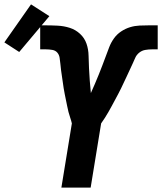

<svg xmlns="http://www.w3.org/2000/svg" viewBox="-104 -859 742 879"><path d="M177 0 225 -294Q222 -307 217.5 -320Q213 -333 209.5 -346.5Q206 -360 203.5 -373.5Q201 -387 198 -400.5Q195 -414 192.5 -427.5Q190 -441 187.5 -455Q185 -469 183.5 -482.5Q182 -496 179.5 -510Q177 -524 175.5 -538Q174 -552 172.5 -566Q171 -580 169 -594Q167 -608 158.5 -618Q150 -628 135.5 -630.5Q121 -633 107 -633H80V-743H102Q131 -743 160 -741.5Q189 -740 215.5 -731.5Q242 -723 262.5 -704Q283 -685 292 -659Q301 -633 301.5 -604Q302 -575 303.5 -546.5Q305 -518 307 -489.5Q309 -461 312 -433Q321 -453 330 -474Q339 -495 347.5 -516Q356 -537 364 -558Q372 -579 380 -600.5Q388 -622 396 -643Q404 -664 417.5 -683Q431 -702 450.5 -715Q470 -728 491.5 -734.5Q513 -741 535.5 -742Q558 -743 579 -743H618V-633H591Q577 -633 561.5 -630.5Q546 -628 533.5 -618Q521 -608 515 -594Q509 -580 502.5 -566Q496 -552 489.5 -538Q483 -524 476.5 -510Q470 -496 463.5 -482.5Q457 -469 450.5 -455Q444 -441 436.5 -427.5Q429 -414 422 -400.5Q415 -387 407.5 -373.5Q400 -360 392.5 -346.5Q385 -333 376.5 -320Q368 -307 359 -294L311 0ZM-16 -621 -84 -665 38 -839 122 -785Z"/></svg>

Font: Iosevka Aile Extrabold
Style: Italic
Weight: 800
Italic angle: -9°
Designer: Belleve Invis
Foundry: Belleve Invis
Version: Version 31.1.0; ttfautohint (v1.8.4)